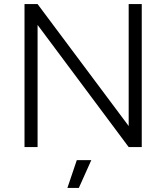

<svg xmlns="http://www.w3.org/2000/svg" viewBox="-20 -720 814 940"><path d="M100 0V-700H164L610 -103V-700H674V0H610L164 -598V0ZM310 200 356 64H427L366 200Z"/></svg>

Font: Figtree Light Light
Style: Regular
Weight: 300
Version: Version 2.001;gftools[0.9.30]